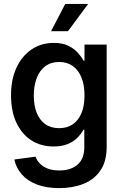

<svg xmlns="http://www.w3.org/2000/svg" viewBox="-20 -760 634 993"><path d="M286.6 212.9Q219.7 212.9 171.1 194.3Q122.6 175.8 93 142.3Q63.5 108.9 54.2 64.9L163.6 50.3Q170.9 70.3 186.8 86.4Q202.6 102.5 227.5 112.1Q252.4 121.6 287.6 121.6Q345.7 121.6 380.9 91.6Q416 61.5 416 0.5V-88.9H411.6Q398.9 -65.9 378.7 -46.1Q358.4 -26.4 328.6 -14.4Q298.8 -2.4 256.8 -2.4Q191.4 -2.4 142.1 -34.2Q92.8 -65.9 64.9 -125.2Q37.1 -184.6 37.1 -267.1Q37.1 -349.6 65.4 -410.4Q93.8 -471.2 143.6 -504.6Q193.4 -538.1 257.8 -538.1Q304.2 -538.1 334.7 -522.7Q365.2 -507.3 383.8 -485.8Q402.3 -464.4 412.6 -445.8H417V-529.3H531.7V-1.5Q531.7 73.7 499.8 121.1Q467.8 168.5 412.1 190.7Q356.4 212.9 286.6 212.9ZM285.2 -97.2Q347.7 -97.2 382.3 -141.8Q417 -186.5 417 -266.6Q417 -319.8 401.6 -358.4Q386.2 -397 356.9 -418.2Q327.6 -439.5 286.1 -439.5Q243.2 -439.5 213.9 -417.2Q184.6 -395 169.7 -355.7Q154.8 -316.4 154.8 -266.6Q154.8 -215.8 169.4 -177.7Q184.1 -139.6 213.4 -118.4Q242.7 -97.2 285.2 -97.2ZM244.1 -598.6 317.4 -739.7H436L331.5 -598.6Z"/></svg>

Font: Inter Cardless Tabular Medium
Style: Regular
Weight: 500
Designer: Rasmus Andersson
Foundry: rsms
Version: Version 4.000;git-4fc901f